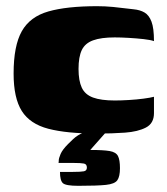

<svg xmlns="http://www.w3.org/2000/svg" viewBox="-20 -425 540 621"><path d="M294 7Q196 7 136.5 -8.5Q77 -24 50.5 -66Q24 -108 24 -187Q24 -277 50.5 -324Q77 -371 136.5 -388Q196 -405 294 -405Q320 -405 346 -402.5Q372 -400 412 -395Q433 -393 447.5 -384.5Q462 -376 470 -355Q478 -334 478 -292Q467 -296 444.5 -298.5Q422 -301 396.5 -302.5Q371 -304 351 -304Q307 -304 281 -294.5Q255 -285 244.5 -263Q234 -241 234 -202Q234 -164 244.5 -141.5Q255 -119 281 -109.5Q307 -100 351 -100Q371 -100 396.5 -101.5Q422 -103 444.5 -106Q467 -109 478 -112V-59Q478 -26 452 -12.5Q426 1 384.5 4Q343 7 294 7ZM233 176Q193 176 183.5 167.5Q174 159 174 131Q176 131 185 131Q194 131 216 131Q242 131 251.5 129Q261 127 261 117Q261 106 251.5 104Q242 102 217 102H169Q170 102 170 94.5Q170 87 176 73Q182 59 200 41Q209 32 216.5 25Q224 18 232 13Q240 8 248.5 4.5Q257 1 267 -1H326L272 60Q314 60 334.5 63.5Q355 67 361.5 79.5Q368 92 368 119Q368 146 359.5 158Q351 170 322.5 173Q294 176 233 176Z"/></svg>

Font: Genos Thin Black
Style: Regular
Weight: 900
Version: Version 1.010